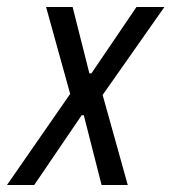

<svg xmlns="http://www.w3.org/2000/svg" viewBox="-55 -530 491 550"><path d="M-35 0 146 -261 77 -510H153L201 -320H207L336 -510H416L239 -258L311 0H236L185 -200H179L43 0Z"/></svg>

Font: Saira Condensed
Style: Italic
Weight: 400
Width: 3
Italic angle: -12°
Designer: Hector Gatti with collaboration of the Omnibus-Type team
Foundry: Omnibus-Type
Version: Version 1.100